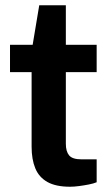

<svg xmlns="http://www.w3.org/2000/svg" viewBox="-20 -697 422 729"><path d="M246 12Q192 12 160 -6Q128 -24 114 -58Q100 -92 100 -140V-423H18V-527H104L129 -677H230V-527H347V-423H230V-151Q230 -122 242.5 -107Q255 -92 289 -92H347V-5Q335 0 317 3.5Q299 7 280 9.5Q261 12 246 12Z"/></svg>

Font: Archivo SemiBold SemiExpanded
Style: Regular
Weight: 600
Width: 6
Version: Version 2.001